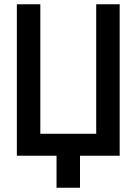

<svg xmlns="http://www.w3.org/2000/svg" viewBox="-20 -730 640 900"><path d="M245 150V0H59V-710H169V-103H431V-710H541V0H355V150Z"/></svg>

Font: Geist Mono SemiBold
Style: Regular
Weight: 600
Monospace: yes
Designer: Basement.studio, Andrés Briganti, Mateo Zaragoza
Foundry: Basement.studio, Vercel, Andrés Briganti, Guido Ferreyra, Mateo Zaragoza
Version: Version 1.500; ttfautohint (v1.8.4.7-5d5b)